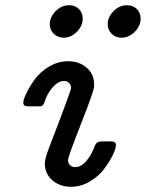

<svg xmlns="http://www.w3.org/2000/svg" viewBox="-20 -714 562 740"><path d="M69.8 -317.9Q69.8 -330.1 82 -355.5Q94.2 -380.9 114.5 -408.9Q134.8 -437 169.4 -457.5Q204.1 -478 242.2 -478Q285.2 -478 314 -453.1Q342.8 -428.2 342.8 -388.2V-381.8Q342.8 -364.7 292.5 -237.3Q242.2 -109.9 242.2 -97.2Q242.2 -85 250 -77.4Q257.8 -69.8 269 -69.8Q293 -69.8 313.5 -94.5Q334 -119.1 345.2 -151.9Q352.1 -168.9 370.1 -168.9H408.2Q427.2 -168.9 426.8 -154.8Q426.8 -141.6 414.8 -116.7Q402.8 -91.8 381.8 -63.5Q360.8 -35.2 326.4 -14.6Q292 5.9 253.9 5.9Q210.9 5.9 181.9 -19Q152.8 -43.9 152.8 -84Q152.8 -100.1 165 -133.8Q253.9 -364.7 253.9 -375Q253.9 -386.2 246.3 -394Q238.8 -401.9 227.1 -401.9Q207 -401.9 188 -382.8Q168.9 -363.8 157.2 -335.9Q155.3 -331.1 152.6 -323.5Q149.9 -315.9 148.9 -314Q147.9 -312 145 -308.6Q142.1 -305.2 137.9 -304.7Q133.8 -304.2 127 -304.2H87.9Q69.8 -303.7 69.8 -317.9ZM171.9 -621.1Q171.9 -647.9 194.3 -670.9Q216.8 -693.8 246.1 -693.8Q270 -693.8 284.4 -679Q298.8 -664.1 298.8 -642.1Q298.8 -614.3 276.4 -591.6Q253.9 -568.8 225.1 -568.8Q203.1 -568.8 187.5 -583.5Q171.9 -598.1 171.9 -621.1ZM395 -621.1Q395 -647.9 417.5 -670.9Q439.9 -693.8 469.2 -693.8Q493.2 -693.8 507.6 -679Q522 -664.1 522 -642.1Q522 -614.3 499.5 -591.6Q477.1 -568.8 448.2 -568.8Q425.3 -568.8 410.2 -584Q395 -599.1 395 -621.1Z"/></svg>

Font: CMU Concrete
Style: BoldItalic
Weight: 700
Italic angle: -14.04°
Version: Version 0.7.0